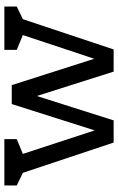

<svg xmlns="http://www.w3.org/2000/svg" viewBox="150 -692 542 882"><g transform="rotate(-90 421.0 -251.0)"><path d="M832 -502V-445L774 -417L635 0H533L421 -353L309 0H207L68 -417L10 -445V-502H223V-445L155 -417L263 -87L384 -468H471L592 -89L701 -417L633 -445V-502Z"/></g></svg>

Font: Rhodium Libre
Style: Regular
Weight: 400
Designer: James Puckett
Foundry: Dunwich Type Founders
Version: Version 1.001; ttfautohint (v1.3)